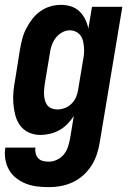

<svg xmlns="http://www.w3.org/2000/svg" viewBox="-32 -548 552 791"><path d="M169 223Q144 223 120 220Q96 217 74.5 208.5Q53 200 34.5 185.5Q16 171 5 151.5Q-6 132 -10 108.5Q-14 85 -10 60H114Q112 72 115 84Q118 96 125.5 104Q133 112 144.5 115Q156 118 169 118Q186 118 203 110Q220 102 231.5 87.5Q243 73 248.5 55.5Q254 38 257 21L272 -70Q261 -53 246 -37.5Q231 -22 213 -12Q195 -2 174.5 3Q154 8 135 8Q109 8 87 -2Q65 -12 51 -31Q37 -50 31 -73.5Q25 -97 23 -122Q21 -147 23.5 -172.5Q26 -198 31 -223L50 -343Q54 -365 59.5 -387Q65 -409 75.5 -429.5Q86 -450 100.5 -469Q115 -488 134 -501.5Q153 -515 175 -521.5Q197 -528 219 -528Q241 -528 261 -521.5Q281 -515 295.5 -501Q310 -487 319 -468.5Q328 -450 332 -430L347 -520H472L379 38Q375 63 367 87.5Q359 112 345 134Q331 156 311 174Q291 192 267 203Q243 214 218.5 218.5Q194 223 169 223ZM204 -97Q219 -97 235 -103Q251 -109 263 -121Q275 -133 281.5 -148.5Q288 -164 290 -179L310 -299Q313 -313 314 -326.5Q315 -340 314 -353Q313 -366 310 -379Q307 -392 299.5 -402Q292 -412 280.5 -417.5Q269 -423 255 -423Q239 -423 223 -414Q207 -405 196.5 -390.5Q186 -376 180.5 -359.5Q175 -343 173 -326L153 -206Q151 -194 150 -182Q149 -170 149.5 -158Q150 -146 153 -135Q156 -124 162.5 -115Q169 -106 180.5 -101.5Q192 -97 204 -97Z"/></svg>

Font: Iosevka Curly Extrabold
Style: Italic
Weight: 800
Italic angle: -9°
Monospace: yes
Designer: Belleve Invis
Foundry: Belleve Invis
Version: Version 22.1.2; ttfautohint (v1.8.4)